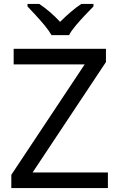

<svg xmlns="http://www.w3.org/2000/svg" viewBox="-20 -964 612 984"><path d="M533 0H38V-68L414 -634H50V-714H523V-646L147 -80H533ZM244 -784Q231 -807 209 -833.5Q187 -860 163 -886Q139 -912 121 -931V-944H181Q207 -927 235 -903Q263 -879 288 -852Q315 -879 343 -903Q371 -927 397 -944H459V-931Q440 -912 415.5 -886Q391 -860 368.5 -833.5Q346 -807 334 -784Z"/></svg>

Font: Noto Sans Sharada
Style: Regular
Weight: 400
Designer: Monotype Design Team
Foundry: Monotype Imaging Inc.
Version: Version 2.006; ttfautohint (v1.8.4.7-5d5b)